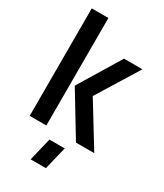

<svg xmlns="http://www.w3.org/2000/svg" viewBox="-221 -780 919 1074"><g transform="rotate(30 238.5 -243.0)"><path d="M166 208 202.1 59.6H300.8L264.6 208ZM40 0V-694.3H147.5V0ZM173.8 -272.5 336.9 -541H456.1L290 -272.5L457 0H338.9Z"/></g></svg>

Font: Post No Bills Jaffna
Style: Bold
Weight: 700
Designer: Kosala Senevirathne, Siva Puranthara, Lasantha Premarathna, Tharique Azeez
Foundry: Mooniak
Version: Version 1.220 ; ttfautohint (v1.6)